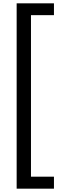

<svg xmlns="http://www.w3.org/2000/svg" viewBox="-20 -906 423 1153"><path d="M304 227H80V-886H304V-815H166V155H304Z"/></svg>

Font: Noto Sans Kannada UI
Style: Regular
Weight: 400
Designer: Jelle Bosma - Monotype Design Team
Foundry: Monotype Imaging Inc.
Version: Version 2.005; ttfautohint (v1.8.4.7-5d5b)